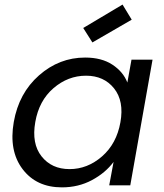

<svg xmlns="http://www.w3.org/2000/svg" viewBox="-20 -808 716 837"><path d="M40 -275.9Q62 -401.9 150.1 -479.5Q238.3 -557.1 351.1 -557.1Q422.9 -557.1 470 -526.1Q517.1 -495.1 535.2 -448.2L553.2 -547.9H645L547.9 0H456.1L475.1 -102.1Q439.5 -54.2 380.6 -22.7Q321.8 8.8 250 8.8Q138.7 8.8 78.4 -70.8Q18.1 -150.4 40 -275.9ZM504.9 -274.9Q521.5 -367.2 477.3 -422.6Q433.1 -478 355 -478Q276.4 -478 213.1 -423.6Q149.9 -369.1 133.8 -275.9Q117.2 -182.1 161.1 -126.5Q205.1 -70.8 283.2 -70.8Q361.3 -70.8 424.8 -126.2Q488.3 -181.6 504.9 -274.9ZM514.2 -788.1 554.2 -722.2 382.8 -623 342.8 -686Z"/></svg>

Font: SVN-Poppins
Style: Italic
Weight: 400
Italic angle: -10°
Designer: Ninad Kale (Devanagari), Jonny Pinhorn (Latin)
Foundry: Indian Type Foundry
Version: Version 3.002 2017